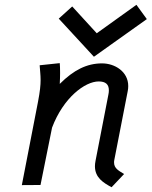

<svg xmlns="http://www.w3.org/2000/svg" viewBox="-20 -765 627 794"><path d="M368.4 -530.3 587.2 -686 544.2 -745.1 380.1 -627.4 278.6 -738.3 222.9 -688ZM227.1 -418C228 -433.6 228.5 -449.2 228.5 -462.9C228.5 -480.5 228 -495.1 227.1 -503.9L144 -495.1C145.5 -471.7 147.9 -455.6 147.9 -434.1C147.9 -413.1 145.5 -387.2 137.2 -344.2L70.3 0.5L147.5 0L195.3 -237.3C242.2 -361.3 331.5 -428.2 388.2 -428.2C417.5 -428.2 430.2 -415.5 430.2 -391.6C430.2 -386.2 429.7 -379.9 428.2 -373.5L375 -99.6C373.5 -91.8 372.6 -84.5 372.6 -77.6C372.6 -30.3 407.2 -9.3 441.4 9.3L493.2 -45.4C471.7 -58.6 451.7 -68.4 451.7 -92.8C451.7 -96.2 451.7 -99.1 452.6 -103L508.3 -388.7C509.8 -396 510.3 -402.8 510.3 -409.2C510.3 -469.2 454.6 -502.9 401.9 -502.9C339.4 -502.9 284.7 -475.6 227.1 -418Z"/></svg>

Font: Fantasque Sans Mono
Style: RegItalic
Weight: 400
Italic angle: -11°
Monospace: yes
Designer: Jany Belluz
Version: Version 1.6.3